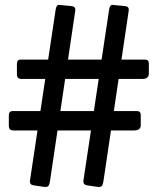

<svg xmlns="http://www.w3.org/2000/svg" viewBox="-20 -762 643 783"><path d="M184 -24Q182 -10 177.5 -4Q173 2 159 0L125 -5Q113 -6 107.5 -9.5Q102 -13 102 -24L207 -723Q208 -732 212 -737.5Q216 -743 222 -742L273 -737Q289 -735 287 -719ZM402 -24Q400 -10 395.5 -4Q391 2 377 0L343 -5Q331 -6 325.5 -9.5Q320 -13 320 -24L425 -723Q426 -732 430 -737.5Q434 -743 440 -742L491 -737Q507 -735 505 -719ZM554 -252Q554 -230 527 -230H37Q25 -230 20.5 -234.5Q16 -239 16 -250V-291Q16 -309 31 -309H539Q554 -309 554 -293ZM587 -462Q587 -440 560 -440H70Q58 -440 53.5 -444.5Q49 -449 49 -460V-501Q49 -519 64 -519H572Q587 -519 587 -503Z"/></svg>

Font: Libre Franklin Thin
Style: Bold
Weight: 700
Version: Version 3.000